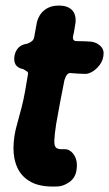

<svg xmlns="http://www.w3.org/2000/svg" viewBox="-20 -658 393 691"><path d="M188 13Q128 16 93.5 -2Q59 -20 43.5 -52.5Q28 -85 28.5 -127Q29 -169 42 -213Q51 -245 58 -272.5Q65 -300 70 -328Q75 -356 80 -387Q82 -394 80 -397.5Q78 -401 74 -403Q70 -405 64 -409Q44 -413 36.5 -425Q29 -437 32 -456Q35 -474 46 -486Q57 -498 79 -501Q89 -505 95 -510Q101 -515 103 -524Q105 -537 108 -551.5Q111 -566 113 -579Q120 -606 140.5 -622Q161 -638 192 -638Q222 -638 238 -623Q254 -608 252 -578Q250 -566 248 -553Q246 -540 243 -528Q240 -510 256 -510Q270 -510 283 -509.5Q296 -509 309 -508Q329 -505 342.5 -491.5Q356 -478 352 -456Q349 -433 329.5 -413.5Q310 -394 289 -392Q276 -392 262 -393Q248 -394 234 -395Q227 -396 221.5 -389.5Q216 -383 212 -370Q204 -331 197 -293.5Q190 -256 182 -211Q176 -172 175.5 -151.5Q175 -131 183 -125.5Q191 -120 209 -121Q231 -123 246 -101Q261 -79 255 -44Q251 -18 230 -3Q209 12 188 13Z"/></svg>

Font: Winky Sans SemiBold
Style: Italic
Weight: 600
Italic angle: -8.97852°
Designer: Simon Atzbach
Foundry: typofactur
Version: Version 1.205